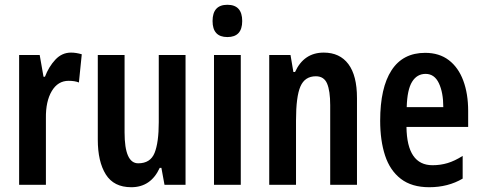

<svg xmlns="http://www.w3.org/2000/svg" viewBox="-20 -773 2013 803"><path d="M277 -553Q298 -553 322 -546L310 -428Q293 -435 267 -435Q222 -435 196.5 -392Q171 -349 172 -279V0H60V-543H146L162 -452H168Q184 -494 211.5 -523.5Q239 -553 277 -553Z M756 -543V0H668L655 -71H648Q611 10 529 10Q456 10 422.5 -43.5Q389 -97 389 -189V-543H501V-219Q501 -90 558 -90Q609 -90 626.5 -133.5Q644 -177 644 -262V-543Z M931 -753Q993 -753 993 -685Q993 -618 931 -618Q869 -618 869 -685Q869 -753 931 -753ZM987 -543V0H875V-543Z M1334 -553Q1401 -553 1437 -505Q1473 -457 1473 -363V0H1361V-333Q1361 -393 1348 -423.5Q1335 -454 1301 -454Q1255 -454 1236.5 -411.5Q1218 -369 1218 -269V0H1106V-543H1195L1207 -472H1214Q1251 -553 1334 -553Z M1758 -552Q1817 -552 1857 -521.5Q1897 -491 1917.5 -436Q1938 -381 1938 -309V-242H1680Q1682 -82 1789 -82Q1822 -82 1852 -91Q1882 -100 1915 -121V-26Q1854 10 1775 10Q1702 10 1656.5 -25Q1611 -60 1590.5 -122.5Q1570 -185 1570 -268Q1570 -406 1617.5 -479Q1665 -552 1758 -552ZM1760 -464Q1724 -464 1703.5 -431Q1683 -398 1681 -325H1834Q1834 -386 1815.5 -425Q1797 -464 1760 -464Z"/></svg>

Font: Noto Sans Thai ExtCond SemBd
Style: Regular
Weight: 600
Width: 2
Designer: Monotype Design Team
Foundry: Monotype Imaging Inc.
Version: Version 2.002; ttfautohint (v1.8.4.7-5d5b)